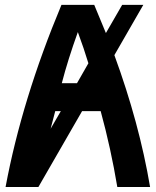

<svg xmlns="http://www.w3.org/2000/svg" viewBox="-20 -752 626 772"><path d="M2.4 0Q67.9 -351.6 227.1 -732.4H358.9L405.8 -619.1L471.2 -732.4H556.2L439.9 -530.3Q540 -257.3 583.5 0H451.7Q425.8 -155.3 384.8 -305.2H310.1L134.3 0ZM289.6 -417.5 335.4 -497.6Q317.4 -557.1 293 -623Q252.9 -511.7 228.5 -417.5ZM183.6 -234.4 224.6 -305.2H202.1Z"/></svg>

Font: Consola Mono
Style: Bold
Weight: 700
Monospace: yes
Designer: Wojciech Kalinowski "wmk69" (wmk69@o2.pl)
Foundry: Wojciech Kalinowski "wmk69" (wmk69@o2.pl)
Version: Version 2.1.0